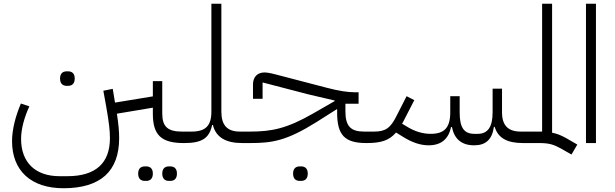

<svg xmlns="http://www.w3.org/2000/svg" viewBox="-20 -760 3267 1020"><path d="M877 201H885C906 201 920 189 920 162C920 136 906 124 885 124H877C856 124 842 136 842 162C842 189 856 201 877 201ZM749 201H757C778 201 792 189 792 162C792 136 778 124 757 124H749C728 124 714 136 714 162C714 189 728 201 749 201ZM334 -304H342C363 -304 377 -316 377 -343C377 -369 363 -381 342 -381H334C313 -381 299 -369 299 -343C299 -316 313 -304 334 -304ZM957 0H959L975 -16V-61H946C873 -61 842 -86 842 -156V-329H792V-248L591 -215L579 -288L529 -278L544 -195C559 -110 564 -68 564 -26C564 107 488 176 338 176H296C168 176 92 103 92 -22C92 -74 109 -137 136 -195L91 -210C62 -142 44 -71 44 -10C44 147 145 240 317 240C514 240 613 150 613 -26C613 -61 610 -97 601 -156L792 -188V-156C792 -42 837 0 957 0Z M959 0C1052 0 1092 -25 1107 -96H1111C1127 -31 1179 0 1267 0L1284 -16V-61H1254C1187 -61 1156 -95 1156 -167V-740H1103V-167C1103 -92 1072 -61 998 -61H975L959 -45Z M1572 201H1580C1601 201 1615 189 1615 162C1615 136 1601 124 1580 124H1572C1551 124 1537 136 1537 162C1537 189 1551 201 1572 201ZM1268 0H1309C1426 0 1502 -12 1659 -110L1771 -181V-162C1771 -42 1811 0 1927 0L1943 -16V-61H1914C1844 -61 1815 -89 1815 -168V-209H1885V-270H1861C1827 -270 1780 -277 1715 -294L1443 -365C1408 -374 1395 -375 1384 -375C1349 -375 1324 -352 1324 -312V-235H1375V-322L1617 -259L1758 -226V-223L1645 -158C1504 -77 1424 -61 1309 -61H1284L1268 -45Z M1927 0C2003 0 2047 -13 2084 -56L2118 -35C2168 -3 2214 12 2257 12C2322 12 2363 -20 2376 -85H2381C2393 -23 2431 12 2499 12C2560 12 2594 -18 2604 -86H2608C2626 -27 2673 0 2759 0L2775 -16V-61H2746C2679 -61 2647 -94 2647 -163V-289H2597V-163C2597 -85 2571 -49 2518 -49H2500C2443 -49 2422 -85 2422 -163V-249H2372V-163C2372 -80 2339 -49 2268 -49C2226 -49 2184 -61 2139 -89L2116 -103C2120 -109 2123 -115 2126 -121L2181 -228L2140 -249L2087 -145C2055 -80 2028 -61 1968 -61H1943L1927 -45Z M3016 61 3047 8 2990 -25C2962 -41 2939 -50 2913 -55V-740H2860V-61H2775L2759 -45V0H2846C2897 0 2922 8 2960 29Z M3093 0H3146V-740H3093Z"/></svg>

Font: IBM Plex Arabic Light
Style: Regular
Weight: 300
Designer: Mike Abbink, Paul van der Laan, Pieter van Rosmalen, Wael Morcos, Khajak Apelian
Foundry: Bold Monday
Version: Version 1.0